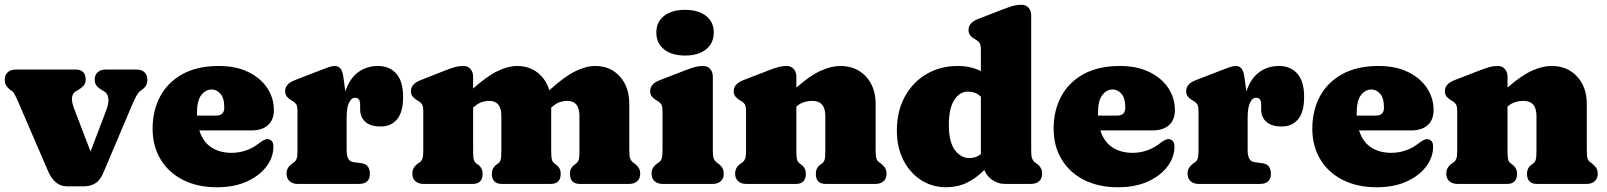

<svg xmlns="http://www.w3.org/2000/svg" viewBox="-21 -775 6771 809"><path d="M334.5 10H261Q209.5 10 182 -53L54 -349.5Q49 -361 42.8 -373.5Q36.5 -386 31 -390L24 -395Q12.5 -403.5 5.8 -413.5Q-1 -423.5 -1 -439Q-1 -459.5 11.8 -470.8Q24.5 -482 46 -482H298Q340 -482 340 -439Q340 -423.5 330.8 -413.5Q321.5 -403.5 307 -395L298 -390Q286.5 -383.5 282.8 -366.8Q279 -350 291 -318L360.5 -136.5L426.5 -310Q439 -342.5 435.2 -362.5Q431.5 -382.5 418 -390L409 -395Q394.5 -403.5 386.2 -413.5Q378 -423.5 378 -439Q378 -459.5 390.8 -470.8Q403.5 -482 425 -482H553Q575 -482 587.5 -470.8Q600 -459.5 600 -439Q600 -425.5 594.8 -415.5Q589.5 -405.5 575 -395L568 -390Q562 -385.5 553.8 -371.2Q545.5 -357 530.5 -321L414.5 -47Q400.5 -14 379.5 -2Q358.5 10 334.5 10Z M1133 -311Q1133 -270 1108.2 -247.8Q1083.5 -225.5 1039 -225.5H819Q834 -177.5 869.2 -154.2Q904.5 -131 955 -131Q985.5 -131 1015 -141Q1044.5 -151 1068.5 -170Q1094 -190 1106.5 -189Q1115.5 -188.5 1123.2 -181.5Q1131 -174.5 1131 -157Q1131 -112.5 1101.8 -73.5Q1072.5 -34.5 1019.2 -10.2Q966 14 893 14Q811 14 750 -17Q689 -48 655.5 -103.8Q622 -159.5 622 -233Q622 -309.5 654 -369Q686 -428.5 748.2 -462.8Q810.5 -497 901 -497Q973.5 -497 1025.5 -471.5Q1077.5 -446 1105.2 -403.8Q1133 -361.5 1133 -311ZM809 -298.5Q809 -293 809 -288H890Q924 -288 924 -321.5Q924 -362 907.8 -380Q891.5 -398 871 -398Q846 -398 827.5 -375Q809 -352 809 -298.5Z M1426.5 -446 1434 -389.5Q1452.5 -445 1488.5 -471Q1524.5 -497 1571.5 -497Q1620.5 -497 1649 -464.5Q1677.5 -432 1677.5 -367Q1677.5 -302 1651.8 -272Q1626 -242 1584 -242Q1540.5 -242 1518.5 -261.5Q1496.5 -281 1496.5 -314.5V-336Q1496.5 -363 1474.5 -363Q1459.5 -363 1449.5 -342Q1439.5 -321 1439.5 -279V-142Q1439.5 -96 1467.5 -92L1502.5 -87Q1521.5 -84.5 1529.5 -72.5Q1537.5 -60.5 1537.5 -43Q1537.5 0 1490.5 0H1233.5Q1212 0 1199.2 -11.5Q1186.5 -23 1186.5 -43Q1186.5 -58 1193 -68.2Q1199.5 -78.5 1211.5 -87L1218.5 -92Q1225.5 -97 1229 -106.8Q1232.5 -116.5 1232.5 -142V-305Q1232.5 -327.5 1227 -335.8Q1221.5 -344 1212.5 -349L1205.5 -353Q1194.5 -359.5 1187.5 -368.2Q1180.5 -377 1180.5 -391Q1180.5 -421.5 1220.5 -437L1326.5 -478Q1348.5 -486.5 1363.2 -491.8Q1378 -497 1389.5 -497Q1404.5 -497 1413.8 -486Q1423 -475 1426.5 -446Z M1972.5 -452V-402Q2031 -454 2075.5 -475.5Q2120 -497 2157.5 -497Q2208 -497 2243.8 -469.2Q2279.5 -441.5 2293.5 -394.5Q2355.5 -451 2401.5 -474Q2447.5 -497 2486.5 -497Q2551 -497 2590.8 -452.8Q2630.5 -408.5 2630.5 -337V-142Q2630.5 -116.5 2634.2 -107Q2638 -97.5 2644.5 -92L2651.5 -87Q2663.5 -78 2670 -68Q2676.5 -58 2676.5 -43Q2676.5 -23 2664 -11.5Q2651.5 0 2629.5 0H2422.5Q2380.5 0 2380.5 -43Q2380.5 -67 2399.5 -81L2407.5 -87Q2415 -92.5 2417.8 -103Q2420.5 -113.5 2420.5 -142V-286Q2420.5 -350 2369.5 -350Q2354 -350 2338 -344.8Q2322 -339.5 2305.5 -325L2301.5 -321.5V-142Q2301.5 -113.5 2304.2 -103.2Q2307 -93 2314.5 -87L2322.5 -81Q2341.5 -67 2341.5 -43Q2341.5 0 2299.5 0H2093.5Q2051.5 0 2051.5 -43Q2051.5 -67 2070.5 -81L2078.5 -87Q2086 -92.5 2088.8 -103Q2091.5 -113.5 2091.5 -142V-286Q2091.5 -350 2040.5 -350Q2025 -350 2009 -344.8Q1993 -339.5 1976.5 -325L1972.5 -321.5V-142Q1972.5 -113.5 1975.2 -103Q1978 -92.5 1985.5 -87L1993.5 -81Q2012.5 -67 2012.5 -43Q2012.5 0 1970.5 0H1763.5Q1742 0 1729.2 -11.5Q1716.5 -23 1716.5 -43Q1716.5 -58 1723 -68.5Q1729.5 -79 1741.5 -87L1748.5 -92Q1755.5 -97.5 1759 -107Q1762.5 -116.5 1762.5 -142V-305Q1762.5 -327.5 1757 -335.8Q1751.5 -344 1742.5 -349L1735.5 -353Q1724.5 -360 1717.5 -368.5Q1710.5 -377 1710.5 -391Q1710.5 -421.5 1750.5 -437L1854.5 -478Q1880 -488 1896.5 -492.5Q1913 -497 1931.5 -497Q1950.5 -497 1961.5 -484.2Q1972.5 -471.5 1972.5 -452Z M2865.5 -541Q2809.5 -541 2777 -567Q2744.5 -593 2744.5 -638Q2744.5 -682.5 2777 -708Q2809.5 -733.5 2865.5 -733.5Q2921.5 -733.5 2954 -708Q2986.5 -682.5 2986.5 -638Q2986.5 -593 2954 -567Q2921.5 -541 2865.5 -541ZM2982.5 -452V-142Q2982.5 -116.5 2986.2 -107Q2990 -97.5 2996.5 -92L3003.5 -87Q3015.5 -79 3022 -68.5Q3028.5 -58 3028.5 -43Q3028.5 -23 3016 -11.5Q3003.5 0 2981.5 0H2771.5Q2750 0 2737.2 -11.5Q2724.5 -23 2724.5 -43Q2724.5 -58 2731 -68.5Q2737.5 -79 2749.5 -87L2756.5 -92Q2763.5 -97.5 2767 -107Q2770.5 -116.5 2770.5 -142V-305Q2770.5 -327.5 2765 -335.8Q2759.5 -344 2750.5 -349L2743.5 -353Q2732.5 -360 2725.5 -368.5Q2718.5 -377 2718.5 -391Q2718.5 -421.5 2758.5 -437L2864.5 -478Q2890 -488 2906.5 -492.5Q2923 -497 2941.5 -497Q2960.5 -497 2971.5 -484.2Q2982.5 -471.5 2982.5 -452Z M3334.5 -452V-406Q3392 -456.5 3436.8 -476.8Q3481.5 -497 3519.5 -497Q3586.5 -497 3627.5 -452.8Q3668.5 -408.5 3668.5 -337V-142Q3668.5 -116.5 3672 -106.8Q3675.5 -97 3682.5 -92L3689.5 -87Q3701.5 -78 3708 -68Q3714.5 -58 3714.5 -43Q3714.5 -23 3702 -11.5Q3689.5 0 3667.5 0H3458.5Q3416.5 0 3416.5 -43Q3416.5 -67 3435.5 -81L3443.5 -87Q3451 -92.5 3453.8 -103Q3456.5 -113.5 3456.5 -142V-286Q3456.5 -350 3401.5 -350Q3385 -350 3367.8 -345Q3350.5 -340 3334.5 -326V-142Q3334.5 -113.5 3337.2 -103Q3340 -92.5 3347.5 -87L3355.5 -81Q3374.5 -67 3374.5 -43Q3374.5 0 3332.5 0H3123.5Q3102 0 3089.2 -11.5Q3076.5 -23 3076.5 -43Q3076.5 -58 3083 -68.5Q3089.5 -79 3101.5 -87L3108.5 -92Q3115.5 -97.5 3119 -107Q3122.5 -116.5 3122.5 -142V-305Q3122.5 -327.5 3117 -335.8Q3111.5 -344 3102.5 -349L3095.5 -353Q3084.5 -360 3077.5 -368.5Q3070.5 -377 3070.5 -391Q3070.5 -421.5 3110.5 -437L3216.5 -478Q3242 -488 3258.5 -492.5Q3275 -497 3293.5 -497Q3312.5 -497 3323.5 -484.2Q3334.5 -471.5 3334.5 -452Z M3758 -225Q3758 -306.5 3791.5 -367.8Q3825 -429 3883 -463Q3941 -497 4014 -497Q4069.5 -497 4112 -475.5V-563Q4112 -585.5 4106.5 -593.8Q4101 -602 4092 -607L4085 -611Q4074 -617.5 4067 -626.2Q4060 -635 4060 -649Q4060 -679.5 4100 -695L4206 -736Q4231.5 -746 4248 -750.5Q4264.5 -755 4283 -755Q4302 -755 4313 -742.2Q4324 -729.5 4324 -710V-142Q4324 -116.5 4327.8 -107Q4331.5 -97.5 4338 -92L4345 -87Q4357 -79 4363.5 -68.5Q4370 -58 4370 -43Q4370 -23 4357.5 -11.5Q4345 0 4323 0H4213Q4184 0 4159.8 -17Q4135.5 -34 4126.5 -59Q4092.5 -24 4052.8 -5Q4013 14 3966 14Q3906.5 14 3859.5 -16.5Q3812.5 -47 3785.2 -100.8Q3758 -154.5 3758 -225ZM3977 -249Q3977 -177 4002.2 -143Q4027.5 -109 4064 -109Q4091 -109 4112 -125.5V-367.5Q4099.5 -379.5 4086 -384.2Q4072.5 -389 4058 -389Q4022 -389 3999.5 -353.2Q3977 -317.5 3977 -249Z M4929.5 -311Q4929.5 -270 4904.8 -247.8Q4880 -225.5 4835.5 -225.5H4615.5Q4630.5 -177.5 4665.8 -154.2Q4701 -131 4751.5 -131Q4782 -131 4811.5 -141Q4841 -151 4865 -170Q4890.5 -190 4903 -189Q4912 -188.5 4919.8 -181.5Q4927.5 -174.5 4927.5 -157Q4927.5 -112.5 4898.2 -73.5Q4869 -34.5 4815.8 -10.2Q4762.5 14 4689.5 14Q4607.5 14 4546.5 -17Q4485.5 -48 4452 -103.8Q4418.5 -159.5 4418.5 -233Q4418.5 -309.5 4450.5 -369Q4482.5 -428.5 4544.8 -462.8Q4607 -497 4697.5 -497Q4770 -497 4822 -471.5Q4874 -446 4901.8 -403.8Q4929.5 -361.5 4929.5 -311ZM4605.5 -298.5Q4605.5 -293 4605.5 -288H4686.5Q4720.5 -288 4720.5 -321.5Q4720.5 -362 4704.2 -380Q4688 -398 4667.5 -398Q4642.5 -398 4624 -375Q4605.5 -352 4605.5 -298.5Z M5223 -446 5230.5 -389.5Q5249 -445 5285 -471Q5321 -497 5368 -497Q5417 -497 5445.5 -464.5Q5474 -432 5474 -367Q5474 -302 5448.2 -272Q5422.5 -242 5380.5 -242Q5337 -242 5315 -261.5Q5293 -281 5293 -314.5V-336Q5293 -363 5271 -363Q5256 -363 5246 -342Q5236 -321 5236 -279V-142Q5236 -96 5264 -92L5299 -87Q5318 -84.5 5326 -72.5Q5334 -60.5 5334 -43Q5334 0 5287 0H5030Q5008.5 0 4995.8 -11.5Q4983 -23 4983 -43Q4983 -58 4989.5 -68.2Q4996 -78.5 5008 -87L5015 -92Q5022 -97 5025.5 -106.8Q5029 -116.5 5029 -142V-305Q5029 -327.5 5023.5 -335.8Q5018 -344 5009 -349L5002 -353Q4991 -359.5 4984 -368.2Q4977 -377 4977 -391Q4977 -421.5 5017 -437L5123 -478Q5145 -486.5 5159.8 -491.8Q5174.5 -497 5186 -497Q5201 -497 5210.2 -486Q5219.5 -475 5223 -446Z M6019.5 -311Q6019.5 -270 5994.8 -247.8Q5970 -225.5 5925.5 -225.5H5705.5Q5720.5 -177.5 5755.8 -154.2Q5791 -131 5841.5 -131Q5872 -131 5901.5 -141Q5931 -151 5955 -170Q5980.5 -190 5993 -189Q6002 -188.5 6009.8 -181.5Q6017.5 -174.5 6017.5 -157Q6017.5 -112.5 5988.2 -73.5Q5959 -34.5 5905.8 -10.2Q5852.5 14 5779.5 14Q5697.5 14 5636.5 -17Q5575.5 -48 5542 -103.8Q5508.5 -159.5 5508.5 -233Q5508.5 -309.5 5540.5 -369Q5572.5 -428.5 5634.8 -462.8Q5697 -497 5787.5 -497Q5860 -497 5912 -471.5Q5964 -446 5991.8 -403.8Q6019.5 -361.5 6019.5 -311ZM5695.5 -298.5Q5695.5 -293 5695.5 -288H5776.5Q5810.5 -288 5810.5 -321.5Q5810.5 -362 5794.2 -380Q5778 -398 5757.5 -398Q5732.5 -398 5714 -375Q5695.5 -352 5695.5 -298.5Z M6331 -452V-406Q6388.5 -456.5 6433.2 -476.8Q6478 -497 6516 -497Q6583 -497 6624 -452.8Q6665 -408.5 6665 -337V-142Q6665 -116.5 6668.5 -106.8Q6672 -97 6679 -92L6686 -87Q6698 -78 6704.5 -68Q6711 -58 6711 -43Q6711 -23 6698.5 -11.5Q6686 0 6664 0H6455Q6413 0 6413 -43Q6413 -67 6432 -81L6440 -87Q6447.5 -92.5 6450.2 -103Q6453 -113.5 6453 -142V-286Q6453 -350 6398 -350Q6381.5 -350 6364.2 -345Q6347 -340 6331 -326V-142Q6331 -113.5 6333.8 -103Q6336.5 -92.5 6344 -87L6352 -81Q6371 -67 6371 -43Q6371 0 6329 0H6120Q6098.5 0 6085.8 -11.5Q6073 -23 6073 -43Q6073 -58 6079.5 -68.5Q6086 -79 6098 -87L6105 -92Q6112 -97.5 6115.5 -107Q6119 -116.5 6119 -142V-305Q6119 -327.5 6113.5 -335.8Q6108 -344 6099 -349L6092 -353Q6081 -360 6074 -368.5Q6067 -377 6067 -391Q6067 -421.5 6107 -437L6213 -478Q6238.5 -488 6255 -492.5Q6271.5 -497 6290 -497Q6309 -497 6320 -484.2Q6331 -471.5 6331 -452Z"/></svg>

Font: Fraunces 9pt SuperSoft Black
Style: Regular
Weight: 900
Version: Version 1.000;[b76b70a41]